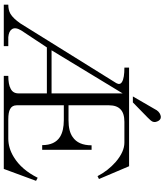

<svg xmlns="http://www.w3.org/2000/svg" viewBox="54 -944 891 1040"><g transform="rotate(90 500.0 -424.5)"><path d="M502.9 -698.2H535.2L617.2 -778.3Q635.7 -795.9 639.6 -805.7Q645.5 -820.3 633.8 -838.9Q623 -854.5 603.5 -847.7Q583 -840.8 571.3 -816.4ZM5.9 1H230.5V-23.4H181.6Q149.4 -26.4 138.7 -43Q126 -61.5 145.5 -93.8L237.3 -232.4H486.3V-78.1Q486.3 -48.8 460.9 -36.1Q437.5 -23.4 391.6 -23.4V1H895.5L960 -173.8L943.4 -182.6Q899.4 -94.7 832 -53.7Q783.2 -23.4 730.5 -23.4H627Q588.9 -23.4 571.3 -33.2Q550.8 -43.9 550.8 -69.3V-324.2H630.9Q688.5 -324.2 721.7 -303.7Q766.6 -275.4 766.6 -207H792V-474.6H767.6Q767.6 -402.3 722.7 -372.1Q691.4 -349.6 631.8 -349.6H550.8V-568.4Q550.8 -610.4 572.3 -630.9Q593.8 -652.3 640.6 -652.3H752.9Q802.7 -652.3 857.4 -605.5Q905.3 -563.5 934.6 -506.8L950.2 -514.6L880.9 -677.7H346.7V-652.3Q403.3 -652.3 423.8 -639.6Q442.4 -628.9 430.7 -608.4L107.4 -88.9Q80.1 -49.8 55.7 -35.2Q35.2 -23.4 5.9 -23.4ZM486.3 -257.8H252.9L486.3 -642.6Z"/></g></svg>

Font: Batang
Style: Regular
Weight: 400
Version: Version 2.21